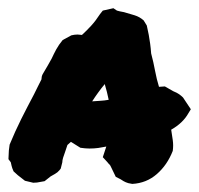

<svg xmlns="http://www.w3.org/2000/svg" viewBox="-20 -662 494 477"><path d="M127.9 -239.3Q123 -233.4 116.7 -230Q110.4 -226.6 105.5 -223.6L90.8 -211.9Q82 -210 80.1 -210Q72.3 -208 62.5 -208L42 -212.9Q31.2 -221.7 24.4 -226.6L13.7 -236.3Q9.8 -245.1 8.8 -250Q7.8 -254.9 6.8 -258.8L1 -266.6L2 -288.1L3.9 -302.7Q17.6 -335.9 32.7 -366.2Q47.9 -396.5 64.5 -427.7Q69.3 -437.5 73.7 -446.3Q78.1 -455.1 83 -464.8Q83 -471.7 85.9 -477.5Q94.7 -492.2 99.1 -500Q103.5 -507.8 108.4 -516.6Q113.3 -527.3 119.6 -539.1Q126 -550.8 135.7 -562.5L157.2 -574.2Q165 -576.2 172.9 -576.2L183.6 -575.2Q195.3 -585.9 206.5 -598.1Q217.8 -610.4 228.5 -627L235.4 -635.7L261.7 -641.6L270.5 -635.7Q272.5 -634.8 277.8 -633.8Q283.2 -632.8 288.1 -631.8Q301.8 -627.9 314.5 -624Q327.1 -620.1 336.9 -611.3L344.7 -598.6Q347.7 -584 349.6 -575.2Q351.6 -564.5 353 -553.7Q354.5 -543 355.5 -529.3Q358.4 -518.6 360.8 -507.8Q363.3 -497.1 365.2 -486.3Q367.2 -475.6 369.6 -465.8Q372.1 -456.1 375 -446.3L389.6 -447.3L410.2 -435.5Q419.9 -431.6 425.3 -427.7Q430.7 -423.8 434.6 -419.9L454.1 -390.6L448.2 -380.9Q434.6 -356.4 405.3 -339.8Q407.2 -327.1 409.2 -314Q411.1 -300.8 409.2 -287.1Q395.5 -252 369.6 -229.5Q343.8 -207 308.6 -205.1L298.8 -207Q292 -209 287.1 -211.9Q282.2 -214.8 279.3 -216.8L267.6 -222.7L256.8 -245.1Q253.9 -252 251.5 -253.9Q249 -255.9 247.1 -258.8L235.4 -271.5L244.1 -297.9Q234.4 -295.9 224.1 -294.4Q213.9 -293 202.1 -293Q197.3 -293 191.4 -293.5Q185.5 -293.9 179.7 -294.9L156.2 -309.6L147.5 -301.8L141.6 -284.2Q138.7 -276.4 136.7 -270Q134.8 -263.7 134.8 -258.8L130.9 -243.2ZM240.2 -453.1Q231.4 -442.4 223.6 -431.6Q215.8 -420.9 209 -410.2Q219.7 -411.1 229.5 -411.6Q239.3 -412.1 250 -414.1Q248 -423.8 245.6 -433.6Q243.2 -443.4 240.2 -453.1Z"/></svg>

Font: Permanent Marker
Style: Regular
Weight: 400
Designer: Font Diner, Inc
Foundry: Font Diner, Inc
Version: Version 1.000